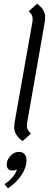

<svg xmlns="http://www.w3.org/2000/svg" viewBox="-20 -745 277 1029"><path d="M56 -64Q56 -71 58 -87L154 -629Q155 -635 155 -644Q155 -655 150.5 -664Q146 -673 134 -685L179 -725Q202 -708 212 -690.5Q222 -673 222 -651Q222 -636 220 -627L125 -85Q124 -80 124 -71Q124 -59 129 -50Q134 -41 146 -29L101 11Q78 -6 67 -24Q56 -42 56 -64ZM122 114Q122 153 95 193.5Q68 234 23 264L4 242Q57 207 71 163Q60 169 46 169Q32 169 24 160.5Q16 152 16 138Q16 112 36 90.5Q56 69 81 69Q101 69 111.5 81Q122 93 122 114Z"/></svg>

Font: KoHo
Style: Italic
Weight: 400
Italic angle: -10°
Designer: Cadson Demak & Katatrad Team
Foundry: Cadson Demak Co.,Ltd.
Version: Version 1.000